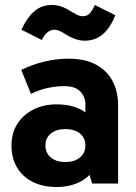

<svg xmlns="http://www.w3.org/2000/svg" viewBox="-20 -735 543 769"><path d="M206 14Q152 14 111 -6.5Q70 -27 48 -64.5Q26 -102 26 -152Q26 -202 49.5 -239Q73 -276 114 -296.5Q155 -317 207 -317Q278 -317 322.5 -284.5Q367 -252 383 -192L322 -200V-318Q322 -346 302 -368Q282 -390 237 -390Q209 -390 175 -383.5Q141 -377 104 -359L65 -455Q108 -476 156.5 -488Q205 -500 254 -500Q321 -500 365 -476Q409 -452 431 -410Q453 -368 453 -314V0H349L321 -93L383 -111Q366 -52 320.5 -19Q275 14 206 14ZM242 -86Q278 -86 300 -104Q322 -122 322 -152Q322 -183 300 -200.5Q278 -218 242 -218Q206 -218 184 -200.5Q162 -183 162 -152Q162 -122 184 -104Q206 -86 242 -86ZM319 -572Q284 -572 244 -597Q228 -607 218 -611.5Q208 -616 197 -616Q169 -616 147 -575L66 -616Q87 -663 116.5 -689Q146 -715 187 -715Q208 -715 227.5 -708Q247 -701 268 -687Q280 -680 290.5 -675Q301 -670 311 -670Q327 -670 337.5 -679.5Q348 -689 360 -715L442 -674Q422 -624 392 -598Q362 -572 319 -572Z"/></svg>

Font: Gabarito SemiBold
Style: Regular
Weight: 600
Designer: Leandro Assis / Alvaro Franca / Felipe Casaprima
Foundry: Naipe Foundry
Version: Version 1.000